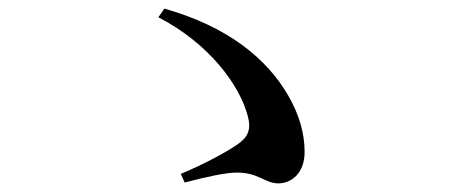

<svg xmlns="http://www.w3.org/2000/svg" viewBox="-20 -580 1040 445"><path d="M399 -177 408 -157C462 -171 503 -180 530 -180C579 -180 594 -155 625 -155C654 -155 686 -177 686 -228C686 -270 674 -315 646 -362C598 -443 510 -518 361 -560L347 -540C465 -479 535 -383 554 -312C563 -280 555 -262 530 -245C502 -226 452 -199 399 -177Z"/></svg>

Font: Noto Serif CJK JP SemiBold
Style: Regular
Weight: 600
Designer: Ryoko NISHIZUKA 西塚涼子 (kana & ideographs); Frank Grießhammer (Latin, Greek & Cyrillic); Wenlong ZHANG 张文龙 (bopomofo); San
Foundry: Adobe
Version: Version 2.001;hotconv 1.1.0;makeotfexe 2.6.0